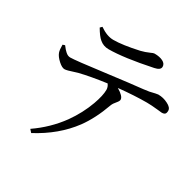

<svg xmlns="http://www.w3.org/2000/svg" viewBox="-165 -914 1156 1137"><g transform="rotate(30 412.5 -345.5)"><path d="M182 41 165 22Q264 -46 333 -141Q387 -217 417 -300Q440 -364 440 -403Q440 -423 427 -440Q318 -425 245 -407Q236 -404 219 -399Q181 -386 165 -385Q147 -384 121 -407.5Q95 -431 87 -453Q81 -469 81 -505L96 -510Q114 -486 125 -477Q141 -462 158 -462Q193 -462 384 -487Q555 -509 626 -516Q667 -520 702 -530Q715 -533 720 -533Q755 -533 786 -517Q819 -501 819 -479Q819 -463 812.5 -456.5Q806 -450 790 -450Q784 -450 762 -453Q716 -458 686 -458Q602 -458 493 -447Q542 -418 542 -395Q542 -385 529 -370Q513 -352 507 -336Q468 -227 413 -152Q327 -36 182 41ZM330 -618Q295 -618 269 -640Q247 -658 221 -703L233 -715Q283 -680 327 -680Q390 -680 498 -704Q527 -711 556 -724Q572 -732 580 -732Q615 -732 637.5 -720.5Q660 -709 660 -688Q660 -665 620 -657Q433 -618 330 -618Z"/></g></svg>

Font: GenRyuMin TW M
Style: Regular
Weight: 500
Version: Version 1.501;PS 1;hotconv 16.6.51;makeotf.lib2.5.65220